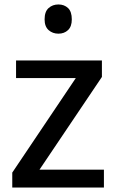

<svg xmlns="http://www.w3.org/2000/svg" viewBox="-20 -841 521 861"><path d="M35 0V-67L320 -491H52V-570H437V-496L157 -80H446V0ZM242 -690Q216 -690 198 -706Q180 -722 180 -754Q180 -789 198 -805Q216 -821 242 -821Q268 -821 285 -805Q302 -789 302 -754Q302 -722 285 -706Q268 -690 242 -690Z"/></svg>

Font: Menbere
Style: Regular
Weight: 400
Designer: Aleme Tadesse
Foundry: Sorkin Type Co
Version: Version 1.000